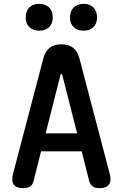

<svg xmlns="http://www.w3.org/2000/svg" viewBox="-20 -971 640 1001"><path d="M218 -276H382L305 -579Q303 -586 300 -586Q297 -586 295 -579ZM445 -27 406 -182H194L155 -27Q150 -8 137.5 1Q125 10 101 10Q66 10 52 -8.5Q38 -27 48 -65L206 -667Q216 -704 239 -722Q262 -740 300 -740Q338 -740 361 -722Q384 -704 394 -667L552 -65Q562 -27 547.5 -8.5Q533 10 499 10Q475 10 462.5 0.5Q450 -9 445 -27ZM416 -811Q383 -811 364 -829.5Q345 -848 345 -880Q345 -913 364 -932Q383 -951 416 -951Q448 -951 467 -932Q486 -913 486 -880Q486 -848 467 -829.5Q448 -811 416 -811ZM184 -811Q152 -811 133 -829.5Q114 -848 114 -880Q114 -913 133 -932Q152 -951 184 -951Q217 -951 236 -932Q255 -913 255 -880Q255 -848 236 -829.5Q217 -811 184 -811Z"/></svg>

Font: Maple Mono NL SemiBold
Style: Regular
Weight: 600
Monospace: yes
Designer: subframe7536
Version: Version 7.000